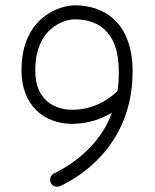

<svg xmlns="http://www.w3.org/2000/svg" viewBox="-20 -704 586 724"><path d="M423 -361C404 -342 345 -290 252 -290C219 -290 113 -301 113 -439C113 -597 220 -631 262 -631C338 -631 428 -597 428 -434C428 -409 427 -385 423 -361ZM213 -5C259 -28 480 -142 480 -434C480 -624 368 -684 262 -684C208 -684 61 -641 61 -439C61 -306 147 -237 252 -237C315 -237 365 -257 402 -279C367 -180 283 -98 184 -50C175 -46 169 -37 169 -26C169 -11 180 0 195 0C202 0 207 -2 213 -5Z"/></svg>

Font: Comic Neue
Style: Normal
Weight: 400
Designer: Craig Rozynski
Foundry: Craig Rozynski
Version: Version 2.003